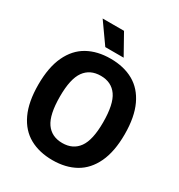

<svg xmlns="http://www.w3.org/2000/svg" viewBox="-218 -1093 1159 1245"><g transform="rotate(30 361.0 -470.0)"><path d="M37.5 -370Q37.5 -499.5 77.5 -584.2Q117.5 -669 189.8 -709.2Q262 -749.5 361 -749.5Q460 -749.5 532.2 -709Q604.5 -668.5 644.2 -583.8Q684 -499 684 -370Q684 -241 644 -156.2Q604 -71.5 531.8 -31Q459.5 9.5 361 9.5Q262 9.5 189.5 -30.8Q117 -71 77.2 -155.8Q37.5 -240.5 37.5 -370ZM524 -366.5Q524 -503 482.5 -562.2Q441 -621.5 361 -621.5Q281 -621.5 239.2 -563.2Q197.5 -505 197.5 -373.5Q197.5 -237 239 -177.8Q280.5 -118.5 361 -118.5Q440.5 -118.5 482.2 -176.8Q524 -235 524 -366.5ZM292 -797 184.5 -949H344.5L429.5 -797Z"/></g></svg>

Font: Encode Sans Semi Condensed
Style: Bold
Weight: 700
Width: 4
Designer: Multiple Designers
Foundry: Impallari Type
Version: Version 2.000